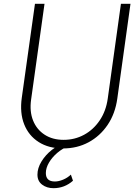

<svg xmlns="http://www.w3.org/2000/svg" viewBox="-20 -765 731 1005"><path d="M310 12Q235 12 182.5 -21.5Q130 -55 106.5 -114.5Q83 -174 94 -253L163 -745H213L143 -245Q134 -182 153 -134.5Q172 -87 213.5 -60Q255 -33 313 -33Q371 -33 420 -59.5Q469 -86 502 -135Q535 -184 544 -249L613 -745H663L594 -249Q583 -170 543.5 -111.5Q504 -53 444 -20.5Q384 12 310 12ZM260 220Q225 220 200.5 201.5Q176 183 176 149Q176 115 197 80.5Q218 46 251.5 19.5Q285 -7 324 -15H341L339 0Q307 12 280 35Q253 58 236.5 86Q220 114 220 141Q220 185 267 185Q287 185 310 175.5Q333 166 351 149L362 181Q318 220 260 220Z"/></svg>

Font: Plus Jakarta Sans ExtraLight
Style: Italic
Weight: 200
Italic angle: -8°
Designer: Gumpita Rahayu
Foundry: Tokotype
Version: Version 2.071; ttfautohint (v1.8.4.7-5d5b);gftools[0.9.29]